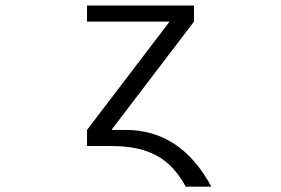

<svg xmlns="http://www.w3.org/2000/svg" viewBox="-20 -540 1040 710"><path d="M444.3 -59.6Q648.4 -59.6 761.7 150.4H667Q623 69.3 558.1 34.7Q493.2 0 392.6 0H301.8V-59.6L605.5 -458V-460H301.8V-519.5H697.3V-460L393.6 -61.5V-59.6Z"/></svg>

Font: Gen Shin Gothic Monospace Normal
Style: Regular
Weight: 350
Designer: [Source Han Sans]
Ryoko NISHIZUKA  (kana & ideographs); Paul D. Hunt (Latin, Greek & Cyrillic); Wenlong ZHANG  (bopomofo
Version: Version 1.002.20150607